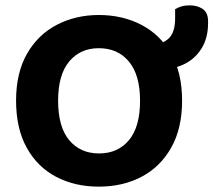

<svg xmlns="http://www.w3.org/2000/svg" viewBox="-20 -680 797 717"><path d="M660 -304Q660 -200 619 -128Q578 -56 508 -19.5Q438 17 349 17Q260 17 190 -19.5Q120 -56 80 -128Q40 -200 40 -304Q40 -408 81 -479.5Q122 -551 192.5 -587.5Q263 -624 349 -624Q437 -624 507.5 -587.5Q578 -551 619 -479.5Q660 -408 660 -304ZM503 -304Q503 -400 461.5 -450Q420 -500 349 -500Q280 -500 238.5 -450.5Q197 -401 197 -304Q197 -206 238.5 -156.5Q280 -107 350 -107Q420 -107 461.5 -156.5Q503 -206 503 -304ZM585 -422 565 -423Q559 -433 554 -460Q549 -487 549 -514Q586 -514 610 -536.5Q634 -559 634 -612V-646Q647 -653 659 -656.5Q671 -660 689 -660Q717 -660 737 -646.5Q757 -633 757 -601V-594Q757 -539 733.5 -500.5Q710 -462 671 -442Q632 -422 585 -422Z"/></svg>

Font: Baloo Bhaijaan 2
Style: Bold
Weight: 700
Designer: Sanskriti Dholi, Noopur Datye and Ek Type
Foundry: Ek Type
Version: Version 1.701